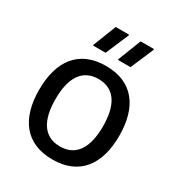

<svg xmlns="http://www.w3.org/2000/svg" viewBox="-170 -811 865 934"><g transform="rotate(30 262.5 -344.0)"><path d="M227.5 -566.7 282.5 -695V-700H207.5L157.5 -571.7V-566.7ZM367.5 -566.7 422.5 -695V-700H347.5L297.5 -571.7V-566.7ZM262.5 12.5C415 12.5 487.5 -90 487.5 -250C487.5 -410 415 -512.5 262.5 -512.5C110 -512.5 37.5 -410 37.5 -250C37.5 -90 110 12.5 262.5 12.5ZM262.5 -60.8C170 -60.8 129.2 -133.3 129.2 -250C129.2 -366.7 170 -439.2 262.5 -439.2C355 -439.2 395.8 -366.7 395.8 -250C395.8 -133.3 355 -60.8 262.5 -60.8Z"/></g></svg>

Font: Familjen Grotesk
Style: Regular
Weight: 400
Designer: Anders Wikstroem, Jonas Baeckman, Matilda Gysing, Kristian Moeller
Foundry: Familjen STHLM AB
Version: Version 2.000